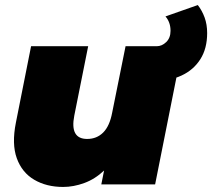

<svg xmlns="http://www.w3.org/2000/svg" viewBox="-20 -730 840 760"><path d="M230 10Q164 10 115.5 -18.5Q67 -47 46.5 -103.5Q26 -160 43 -245L103 -547H329L274 -272Q256 -180 325 -180Q363 -180 388.5 -205.5Q414 -231 424 -284L477 -547H703L594 0H381L392 -55Q356 -21 313.5 -5.5Q271 10 230 10ZM560 -409V-547H600Q621 -547 638 -563.5Q655 -580 655 -608Q655 -642 635 -665L763 -710Q780 -688 790 -660.5Q800 -633 800 -599Q800 -538 773 -495.5Q746 -453 698.5 -431Q651 -409 590 -409Z"/></svg>

Font: Montserrat Black
Style: Italic
Weight: 900
Italic angle: -11.3°
Designer: Julieta Ulanovsky
Foundry: Julieta Ulanovsky
Version: Version 9.000; ttfautohint (v1.8.4.7-5d5b)